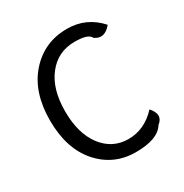

<svg xmlns="http://www.w3.org/2000/svg" viewBox="-175 -883 987 1032"><g transform="rotate(-30 319.0 -367.0)"><path d="M551 -150Q602 -92 551 -53Q511 13 374 13Q237 13 147 -89Q58 -191 58 -365Q58 -540 149 -643Q241 -747 383 -747Q503 -747 584 -656Q534 -596 482 -634Q469 -666 384 -666Q279 -666 216 -585Q153 -505 153 -367Q153 -230 214 -149Q276 -68 375 -68Q475 -68 551 -150Z"/></g></svg>

Font: Swei Toothpaste CJK TC
Style: Regular
Weight: 400
Version: Version 1.0